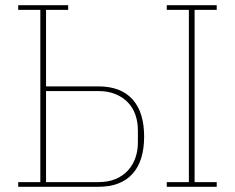

<svg xmlns="http://www.w3.org/2000/svg" viewBox="-20 -718 903 738"><path d="M50 -18H135V-680H50V-698H242V-680H157V-386H358Q444 -386 489 -336.5Q534 -287 534 -193Q534 -99 489 -49.5Q444 0 358 0H50ZM621 -18H706V-680H621V-698H813V-680H728V-18H813V0H621ZM358 -18Q396 -18 424.5 -30Q453 -42 472 -63Q491 -84 500.5 -111.5Q510 -139 510 -169V-218Q510 -249 500.5 -276.5Q491 -304 472 -324Q453 -344 424.5 -356Q396 -368 358 -368H157V-18Z"/></svg>

Font: IBM Plex Serif Thin
Style: Regular
Weight: 100
Designer: Mike Abbink, Paul van der Laan, Pieter van Rosmalen
Foundry: Bold Monday
Version: Version 3.001